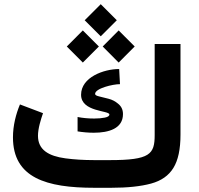

<svg xmlns="http://www.w3.org/2000/svg" viewBox="-20 -891 944 911"><path d="M427.2 -131.3C376.5 -131.3 331.1 -134.3 291 -139.6C210.4 -150.4 160.2 -180.2 160.2 -246.6C160.2 -281.7 173.8 -324.2 184.1 -354L74.7 -395.5C55.7 -350.1 41.5 -295.4 41.5 -239.3C41.5 -46.4 201.2 0 427.2 0H507.8C585.4 0 648.4 -6.8 696.8 -20C745.1 -33.2 780.3 -57.6 802.7 -94.2C825.2 -130.4 836.4 -183.1 836.4 -252V-682.1H713.9V-250.5C713.9 -159.2 691.9 -131.3 501.5 -131.3ZM348.1 -267.6C372.1 -263.7 399.4 -261.2 424.8 -261.2C496.6 -261.2 563.5 -281.2 563.5 -349.6C563.5 -372.6 554.2 -388.2 539.1 -399.9C526.9 -410.2 512.2 -418 495.1 -422.4C478 -426.8 462.9 -430.7 450.2 -433.6C437.5 -436.5 431.2 -440.4 431.2 -445.3C431.2 -471.7 515.1 -491.7 549.3 -491.7L545.4 -563.5C472.2 -563.5 364.7 -524.4 364.7 -441.4C364.7 -358.9 499 -367.7 499 -347.7C499 -340.8 491.7 -335.9 477.5 -333C463.4 -330.1 446.3 -328.6 426.8 -328.6C398.4 -328.6 372.1 -331.1 348.1 -335.9ZM381.8 -794.9 458 -718.8 534.2 -794.9 458 -871.1ZM467.3 -670.4 543 -594.2 619.1 -670.4 543 -746.6ZM296.9 -670.4 373 -594.2 449.2 -670.4 373 -746.6Z"/></svg>

Font: Vazirmatn
Style: Bold
Weight: 700
Designer: Saber Rastikerdar
Foundry: Saber Rastikerdar
Version: Version 33.003